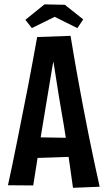

<svg xmlns="http://www.w3.org/2000/svg" viewBox="-20 -872 501 897"><path d="M321 5.4Q313.4 -49.2 305 -107.9Q296.6 -166.6 287.6 -227Q278.6 -287.4 268 -346.2Q260.6 -388.4 254.1 -428.7Q247.6 -469 241.9 -506.2Q236.2 -543.4 230.7 -577.1Q225.2 -610.8 220 -639.6L153.6 -699L309.6 -704.6Q315.8 -666.4 323 -624.7Q330.2 -583 337.8 -539.3Q345.4 -495.6 353.9 -451Q362.4 -406.4 370.6 -361.8Q383.4 -294.6 396.4 -230.2Q409.4 -165.8 422 -107.5Q434.6 -49.2 445.6 0.4ZM117.2 -132.8V-231.2L337.2 -227.4V-140.2ZM135.2 -5.6 17.2 -6.6Q27.6 -53.6 39.2 -109.7Q50.8 -165.8 63.3 -228.5Q75.8 -291.2 88.6 -356.2Q100.6 -415.6 112.1 -475Q123.6 -534.4 134 -591.4Q144.4 -648.4 153.6 -699L309.6 -704.6L238 -632.4Q231 -596.4 223.2 -551.4Q215.4 -506.4 207.3 -455.5Q199.2 -404.6 189.8 -350.2Q179.6 -292 170.4 -232.7Q161.2 -173.4 152.7 -116Q144.2 -58.6 135.2 -5.6ZM341.4 -740.6 235.4 -793.4 128.8 -740.8 98.6 -779.4 187.8 -851.6 283 -849.6 368.8 -781.4Z"/></svg>

Font: Truculenta
Style: Regular
Weight: 400
Designer: Ivan Castro, Eva Sanz & Omnibus-Type Team
Foundry: Omnibus-Type
Version: Version 1.002